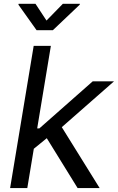

<svg xmlns="http://www.w3.org/2000/svg" viewBox="-20 -962 603 982"><path d="M147 -196.3 165 -305.2H181.2L454.1 -545.9H563L267.6 -286.6H257.8ZM31.7 0 152.3 -727.5H240.2L119.6 0ZM377 0 211.9 -267.1 285.2 -329.1 489.7 0ZM161.6 -942.4 217.8 -856.9 301.3 -942.4H388.7L387.7 -938L250.5 -807.6H167L74.2 -938L75.2 -942.4Z"/></svg>

Font: Adwaita Sans
Style: Italic
Weight: 400
Italic angle: -9.39999°
Designer: Rasmus Andersson
Foundry: rsms
Version: Version 4.001;git-9221beed3